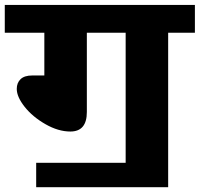

<svg xmlns="http://www.w3.org/2000/svg" viewBox="-35 -674 827 795"><path d="M485.3 0V-538.4H324.6V-210.3Q324.6 -129.4 256.3 -129.4Q206.3 -129.4 153.2 -159.8Q100.1 -190.1 67.2 -231.5Q34.4 -273 34.4 -305.9Q34.4 -331.1 50.3 -346.3Q66.2 -361.5 98.6 -361.5H148.6V-538.4H-15.2V-653.7H772V-538.4H661.3V101.1H114.8V0Z"/></svg>

Font: Khula ExtraBold
Style: Regular
Weight: 800
Designer: Erin McLaughlin, Steve Matteson
Version: Version 1.002;PS 1.0;hotconv 1.0.72;makeotf.lib2.5.5900; ttf